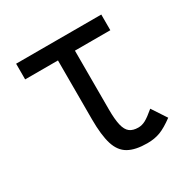

<svg xmlns="http://www.w3.org/2000/svg" viewBox="-145 -753 890 902"><g transform="rotate(-30 300.0 -302.0)"><path d="M404 14Q340 14 302.5 -7Q265 -28 249.5 -78Q234 -128 234 -214V-590H326V-214Q326 -160 333.5 -128.5Q341 -97 358 -84Q375 -71 404 -71Q424 -71 443.5 -81.5Q463 -92 496 -120L548 -41Q506 -10 475 2Q444 14 404 14ZM56 -533V-618H518V-533Z"/></g></svg>

Font: Victor Mono SemiBold
Style: Regular
Weight: 600
Monospace: yes
Designer: Rune Bjørnerås
Version: Version 1.561;gftools[0.9.30]